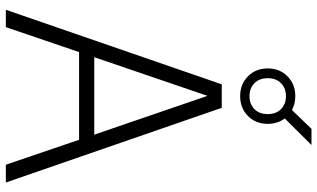

<svg xmlns="http://www.w3.org/2000/svg" viewBox="-235 -853 1088 658"><g transform="rotate(90 309.0 -524.0)"><path d="M13.5 0 269 -740H349.5L605.5 0H544.5L459 -251H158.5L73 0ZM176 -303H441.5L308.5 -691ZM309.5 -803Q268.5 -803 241.5 -829.8Q214.5 -856.5 214.5 -897.5Q214.5 -938.5 241.5 -965.2Q268.5 -992 309.5 -992Q335.5 -992 357 -980.5L421.5 -1047.5H477L386 -956Q404.5 -931 404.5 -897.5Q404.5 -856.5 377.5 -829.8Q350.5 -803 309.5 -803ZM309.5 -835Q336.5 -835 353.8 -851.8Q371 -868.5 371 -897.5Q371 -926.5 353.8 -943.2Q336.5 -960 309.5 -960Q282.5 -960 265.2 -943.2Q248 -926.5 248 -897.5Q248 -868.5 265.2 -851.8Q282.5 -835 309.5 -835Z"/></g></svg>

Font: Encode Sans SmCnd Lt
Style: Regular
Weight: 300
Width: 4
Designer: Multiple Designers
Foundry: Impallari Type
Version: Version 3.002; ttfautohint (v1.8.3) -l 8 -r 50 -G 200 -x 14 